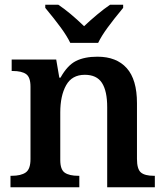

<svg xmlns="http://www.w3.org/2000/svg" viewBox="-20 -786 697 806"><path d="M24 -48H29Q68 -48 88 -62Q108 -76 108 -118V-422Q108 -462 89.5 -475Q71 -488 33 -488H29V-536H216L229 -460H234Q263 -512 299 -530Q335 -548 389 -548Q469 -548 512 -500Q555 -452 555 -353V-119Q555 -76 571.5 -62Q588 -48 626 -48H630V0H430V-336Q430 -404 408 -438Q386 -472 336 -472Q282 -472 257.5 -428Q233 -384 233 -314V-114Q233 -74 252 -61Q271 -48 309 -48H313V0H24ZM170 -753V-766H225Q273 -734 333 -676Q357 -699 387.5 -724.5Q418 -750 442 -766H497V-753Q458 -706 432 -670.5Q406 -635 392 -606H275Q261 -635 235 -670.5Q209 -706 170 -753Z"/></svg>

Font: Noto Serif SemiBold
Style: Regular
Weight: 600
Designer: Monotype Design Team
Foundry: Monotype Imaging Inc.
Version: Version 1.001